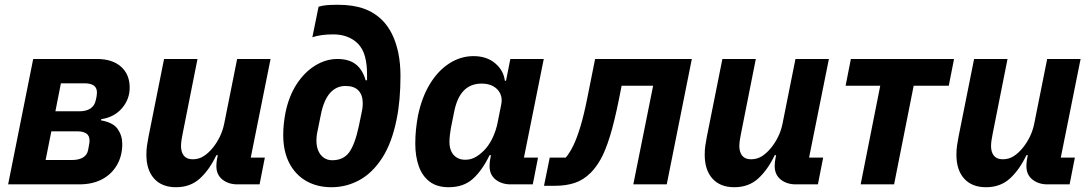

<svg xmlns="http://www.w3.org/2000/svg" viewBox="-20 -772 4567 804"><path d="M14 0 119 -525H386Q450 -525 486.5 -493Q523 -461 523 -405Q523 -356 490.5 -318.5Q458 -281 404 -273L403 -268Q454 -259 473 -231.5Q492 -204 492 -169Q492 -119 469.5 -80.5Q447 -42 407 -21Q367 0 312 0ZM171 -102H282Q310 -102 327.5 -112.5Q345 -123 349 -144Q351 -154 353 -165.5Q355 -177 355 -183Q355 -204 341.5 -213Q328 -222 305 -222H195ZM212 -306H313Q341 -306 358.5 -317.5Q376 -329 381 -352Q383 -359 384.5 -368.5Q386 -378 386 -384Q386 -405 372.5 -414Q359 -423 336 -423H235Z M667 -525H807L745 -213Q742 -199 740 -185Q738 -171 738 -160Q738 -135 750 -120Q762 -105 787 -105Q813 -105 833.5 -118.5Q854 -132 871 -153Q888 -174 900.5 -199.5Q913 -225 919 -255L973 -525H1113L1030 -112H1089L1067 0H974Q937 0 911.5 -20Q886 -40 886 -77Q886 -85 887 -94Q888 -103 889 -107L892 -122H886Q857 -61 817 -24.5Q777 12 717 12Q658 12 625.5 -24Q593 -60 593 -124Q593 -144 595.5 -162Q598 -180 602 -200Z M1368 12Q1308 12 1262.5 -14Q1217 -40 1191.5 -89Q1166 -138 1166 -207Q1166 -231 1168.5 -254Q1171 -277 1175 -298Q1189 -368 1221.5 -418.5Q1254 -469 1299 -497Q1344 -525 1393 -525Q1441 -525 1469.5 -503Q1498 -481 1511 -436H1517V-462Q1517 -504 1508 -536.5Q1499 -569 1478 -590Q1460 -608 1434 -618Q1408 -628 1376 -628Q1349 -628 1327.5 -625Q1306 -622 1288 -616L1314 -744Q1331 -749 1349.5 -750.5Q1368 -752 1395 -752Q1458 -752 1503 -736Q1548 -720 1581 -687Q1605 -663 1622 -628.5Q1639 -594 1648 -550Q1657 -506 1657 -454Q1657 -403 1653 -357.5Q1649 -312 1641 -273Q1621 -173 1580 -110Q1539 -47 1484.5 -17.5Q1430 12 1368 12ZM1371 -101Q1418 -101 1442 -134Q1466 -167 1482 -241L1494 -299Q1496 -307 1497.5 -317.5Q1499 -328 1499 -340Q1499 -374 1481 -393Q1463 -412 1427 -412Q1388 -412 1362 -382.5Q1336 -353 1324 -294L1308 -215Q1307 -211 1306 -202.5Q1305 -194 1305 -184Q1305 -159 1313 -140.5Q1321 -122 1336 -111.5Q1351 -101 1371 -101Z M2211 0H2118Q2081 0 2055.5 -20Q2030 -40 2030 -77Q2030 -85 2031 -94Q2032 -103 2033 -107L2036 -122H2030Q1999 -58 1960 -23Q1921 12 1859 12Q1810 12 1779 -11.5Q1748 -35 1733.5 -76.5Q1719 -118 1719 -170Q1719 -202 1722 -230.5Q1725 -259 1730 -286Q1746 -364 1780 -420Q1814 -476 1861.5 -506.5Q1909 -537 1963 -537Q2018 -537 2053.5 -507Q2089 -477 2094 -434H2099L2117 -525H2257L2174 -112H2233ZM1928 -103Q1955 -103 1977 -117.5Q1999 -132 2015 -151Q2032 -171 2044.5 -198.5Q2057 -226 2063 -255L2079 -335Q2084 -360 2075 -379.5Q2066 -399 2046 -410.5Q2026 -422 1997 -422Q1951 -422 1922.5 -393Q1894 -364 1882 -305L1868 -235Q1866 -225 1864 -207.5Q1862 -190 1862 -178Q1862 -155 1870 -138Q1878 -121 1893 -112Q1908 -103 1928 -103Z M2258 6 2282 -112H2349Q2366 -132 2381 -163Q2396 -194 2410.5 -242Q2425 -290 2439 -360L2472 -525H2877L2772 0H2632L2715 -413H2583L2573 -362Q2553 -262 2534 -201Q2515 -140 2495.5 -105.5Q2476 -71 2454 -49Q2423 -18 2386.5 -6Q2350 6 2305 6Z M3005 -525H3145L3083 -213Q3080 -199 3078 -185Q3076 -171 3076 -160Q3076 -135 3088 -120Q3100 -105 3125 -105Q3151 -105 3171.5 -118.5Q3192 -132 3209 -153Q3226 -174 3238.5 -199.5Q3251 -225 3257 -255L3311 -525H3451L3368 -112H3427L3405 0H3312Q3275 0 3249.5 -20Q3224 -40 3224 -77Q3224 -85 3225 -94Q3226 -103 3227 -107L3230 -122H3224Q3195 -61 3155 -24.5Q3115 12 3055 12Q2996 12 2963.5 -24Q2931 -60 2931 -124Q2931 -144 2933.5 -162Q2936 -180 2940 -200Z M3584 0 3666 -413H3521L3543 -525H3975L3953 -413H3806L3724 0Z M4059 -525H4199L4137 -213Q4134 -199 4132 -185Q4130 -171 4130 -160Q4130 -135 4142 -120Q4154 -105 4179 -105Q4205 -105 4225.5 -118.5Q4246 -132 4263 -153Q4280 -174 4292.5 -199.5Q4305 -225 4311 -255L4365 -525H4505L4422 -112H4481L4459 0H4366Q4329 0 4303.5 -20Q4278 -40 4278 -77Q4278 -85 4279 -94Q4280 -103 4281 -107L4284 -122H4278Q4249 -61 4209 -24.5Q4169 12 4109 12Q4050 12 4017.5 -24Q3985 -60 3985 -124Q3985 -144 3987.5 -162Q3990 -180 3994 -200Z"/></svg>

Font: IBM Plex Sans
Style: Italic
Weight: 400
Italic angle: -11.31°
Designer: Mike Abbink, Paul van der Laan, Pieter van Rosmalen
Foundry: Bold Monday
Version: Version 3.201